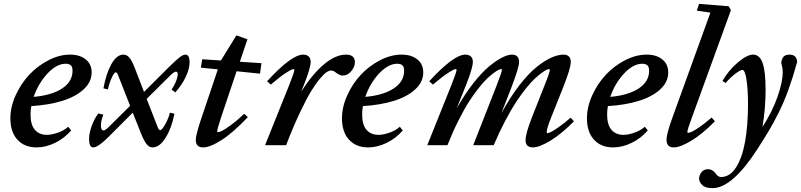

<svg xmlns="http://www.w3.org/2000/svg" viewBox="-20 -745 4109 985"><path d="M167.5 11.2Q105.5 11.2 69.3 -28.3Q33.2 -67.9 33.2 -137.7Q33.2 -196.3 60.3 -256.1Q87.4 -315.9 130.1 -361.6Q172.9 -407.2 228.8 -436Q284.7 -464.8 339.4 -464.8Q389.2 -464.8 419.7 -440.4Q450.2 -416 450.2 -373Q450.2 -324.7 409.4 -286.9Q368.7 -249 299.3 -227.5Q230 -206.1 140.6 -200.7Q136.7 -181.2 136.7 -157.2Q136.7 -104.5 159.2 -78.9Q181.6 -53.2 220.2 -53.2Q245.1 -53.2 277.1 -64.5Q309.1 -75.7 330.1 -94.7L345.2 -75.7Q310.5 -35.6 262.7 -12.2Q214.8 11.2 167.5 11.2ZM316.9 -418Q270.5 -418 223.6 -367.9Q176.8 -317.9 152.8 -248Q246.1 -256.3 299.1 -291.5Q352.1 -326.7 352.1 -381.8Q352.1 -402.3 343 -410.2Q334 -418 316.9 -418Z M458.5 11.2Q437 11.2 437 -31.7Q437 -61.5 450.4 -98.9Q463.9 -136.2 484.4 -163.1L510.3 -156.7Q502 -137.7 499 -118.7Q496.1 -99.6 499.3 -87.6Q502.4 -75.7 510.7 -75.7Q520 -75.7 538.1 -93.8L647.5 -202.1L584 -363.8Q580.1 -374 574.2 -374Q565.4 -374 552.5 -344.7Q539.6 -315.4 533.7 -286.6L510.7 -291.5Q523.9 -366.7 551.3 -415.8Q578.6 -464.8 613.3 -464.8Q630.9 -464.8 644 -449Q657.2 -433.1 671.4 -396.5L718.8 -273.4L851.6 -405.8Q883.3 -437 901.4 -450.9Q919.4 -464.8 931.2 -464.8Q952.6 -464.8 952.6 -424.8Q952.6 -393.6 933.6 -352.1Q914.6 -310.5 879.4 -271L860.4 -285.6Q885.7 -323.7 891.1 -356Q894.5 -377.4 882.8 -377.4Q873 -377.4 852.5 -356.9L732.4 -237.8L786.6 -98.6Q794.4 -77.1 801.3 -77.1Q810.5 -77.1 827.9 -107.9Q845.2 -138.7 851.6 -167L875 -161.6Q860.4 -87.9 829.6 -38.3Q798.8 11.2 762.7 11.2Q744.6 11.2 731.2 -6.6Q717.8 -24.4 702.1 -63.5L661.1 -167L537.1 -43Q483.4 11.2 458.5 11.2Z M1021.5 11.2Q984.4 11.2 984.4 -27.8Q984.4 -53.7 1015.1 -144.5L1097.7 -389.2L1010.3 -397.9L1017.6 -440.9L1113.3 -434.6L1192.9 -563.5L1249.5 -543.5L1210.4 -428.2L1321.3 -420.9L1314 -367.2L1193.8 -379.4L1116.2 -148.9Q1094.2 -83 1094.2 -70.3Q1094.2 -66.9 1097.7 -66.9Q1104.5 -66.9 1119.4 -74Q1134.3 -81.1 1165.3 -103.8Q1196.3 -126.5 1232.9 -161.1L1251.5 -144Q1175.3 -64 1116.5 -26.4Q1057.6 11.2 1021.5 11.2Z M1339.8 0 1462.9 -306.6Q1490.2 -375 1490.2 -386.7Q1490.2 -390.6 1485.4 -390.6Q1476.6 -390.6 1446.3 -370.8Q1416 -351.1 1369.1 -311L1350.1 -328.1Q1475.6 -464.8 1535.2 -464.8Q1553.7 -464.8 1563.7 -455.1Q1573.7 -445.3 1573.7 -427.2Q1573.7 -397 1539.6 -310.5L1524.9 -274.4Q1582.5 -364.7 1641.8 -414.8Q1701.2 -464.8 1755.4 -464.8Q1800.8 -464.8 1800.8 -424.8Q1800.8 -402.8 1782.2 -380.1Q1763.7 -357.4 1738.3 -357.4Q1722.2 -357.4 1700.7 -374.5Q1689.9 -383.3 1677.2 -383.3Q1669.4 -383.3 1657.2 -376Q1645 -368.7 1623.3 -343.5Q1601.6 -318.4 1577.1 -278.8Q1552.7 -239.3 1518.3 -166.7Q1483.9 -94.2 1447.8 0Z M1868.7 11.2Q1806.6 11.2 1770.5 -28.3Q1734.4 -67.9 1734.4 -137.7Q1734.4 -196.3 1761.5 -256.1Q1788.6 -315.9 1831.3 -361.6Q1874 -407.2 1929.9 -436Q1985.8 -464.8 2040.5 -464.8Q2090.3 -464.8 2120.8 -440.4Q2151.4 -416 2151.4 -373Q2151.4 -324.7 2110.6 -286.9Q2069.8 -249 2000.5 -227.5Q1931.2 -206.1 1841.8 -200.7Q1837.9 -181.2 1837.9 -157.2Q1837.9 -104.5 1860.4 -78.9Q1882.8 -53.2 1921.4 -53.2Q1946.3 -53.2 1978.3 -64.5Q2010.3 -75.7 2031.2 -94.7L2046.4 -75.7Q2011.7 -35.6 1963.9 -12.2Q1916 11.2 1868.7 11.2ZM2018.1 -418Q1971.7 -418 1924.8 -367.9Q1877.9 -317.9 1854 -248Q1947.3 -256.3 2000.2 -291.5Q2053.2 -326.7 2053.2 -381.8Q2053.2 -402.3 2044.2 -410.2Q2035.2 -418 2018.1 -418Z M2171.9 0 2294.9 -306.6Q2322.3 -375 2322.3 -386.7Q2322.3 -390.6 2317.4 -390.6Q2308.6 -390.6 2278.3 -370.8Q2248 -351.1 2201.2 -311L2182.1 -328.1Q2307.6 -464.8 2367.2 -464.8Q2385.7 -464.8 2395.8 -455.1Q2405.8 -445.3 2405.8 -427.2Q2405.8 -397 2371.6 -310.5L2322.8 -188.5Q2364.3 -262.2 2408.7 -318.6Q2453.1 -375 2490.2 -405.3Q2527.3 -435.5 2556.6 -450.2Q2585.9 -464.8 2606.9 -464.8Q2624.5 -464.8 2633.8 -455.1Q2643.1 -445.3 2643.1 -427.2Q2643.1 -398.9 2601.1 -289.6L2552.2 -164.1Q2597.2 -246.6 2644.8 -307.9Q2692.4 -369.1 2733.6 -401.9Q2774.9 -434.6 2809.1 -449.7Q2843.3 -464.8 2871.6 -464.8Q2889.2 -464.8 2898.7 -455.1Q2908.2 -445.3 2908.2 -427.2Q2908.2 -394 2866.2 -289.6L2808.1 -144Q2784.7 -85.4 2784.7 -67.4Q2784.7 -62 2789.6 -62Q2794.9 -62 2808.1 -68.6Q2821.3 -75.2 2848.4 -94.2Q2875.5 -113.3 2907.7 -141.6L2924.3 -122.6Q2862.3 -59.1 2804.7 -23.9Q2747.1 11.2 2713.4 11.2Q2676.3 11.2 2676.3 -25.9Q2676.3 -60.1 2709.5 -144.5L2771.5 -301.3Q2800.8 -374 2800.8 -387.2Q2800.8 -390.6 2795.9 -390.6Q2793 -390.6 2784.4 -387Q2775.9 -383.3 2760 -371.8Q2744.1 -360.4 2725.1 -343Q2706.1 -325.7 2680.9 -294.7Q2655.8 -263.7 2629.9 -224.9Q2604 -186 2573 -127.4Q2542 -68.8 2512.7 0H2407.7L2525.9 -301.3Q2555.2 -376.5 2555.2 -387.2Q2555.2 -390.6 2550.3 -390.6Q2547.4 -390.6 2538.8 -387Q2530.3 -383.3 2514.4 -371.8Q2498.5 -360.4 2480 -343Q2461.4 -325.7 2436.8 -294.7Q2412.1 -263.7 2387 -224.9Q2361.8 -186 2332.3 -127.4Q2302.7 -68.8 2275.4 0Z M3125.5 11.2Q3063.5 11.2 3027.3 -28.3Q2991.2 -67.9 2991.2 -137.7Q2991.2 -196.3 3018.3 -256.1Q3045.4 -315.9 3088.1 -361.6Q3130.9 -407.2 3186.8 -436Q3242.7 -464.8 3297.4 -464.8Q3347.2 -464.8 3377.7 -440.4Q3408.2 -416 3408.2 -373Q3408.2 -324.7 3367.4 -286.9Q3326.7 -249 3257.3 -227.5Q3188 -206.1 3098.6 -200.7Q3094.7 -181.2 3094.7 -157.2Q3094.7 -104.5 3117.2 -78.9Q3139.6 -53.2 3178.2 -53.2Q3203.1 -53.2 3235.1 -64.5Q3267.1 -75.7 3288.1 -94.7L3303.2 -75.7Q3268.6 -35.6 3220.7 -12.2Q3172.9 11.2 3125.5 11.2ZM3274.9 -418Q3228.5 -418 3181.6 -367.9Q3134.8 -317.9 3110.8 -248Q3204.1 -256.3 3257.1 -291.5Q3310.1 -326.7 3310.1 -381.8Q3310.1 -402.3 3301 -410.2Q3292 -418 3274.9 -418Z M3436.5 11.2Q3399.4 11.2 3399.4 -27.8Q3399.4 -59.1 3430.7 -144.5L3624.5 -680.2L3554.7 -690.4L3566.4 -725.1L3717.8 -712.9L3730 -693.4L3530.3 -144Q3506.3 -80.6 3506.3 -67.4Q3506.3 -63.5 3511.2 -63.5Q3517.1 -63.5 3530.3 -69.6Q3543.5 -75.7 3571 -94.7Q3598.6 -113.8 3630.9 -142.1L3647.5 -122.6Q3585.4 -59.1 3527.8 -23.9Q3470.2 11.2 3436.5 11.2Z M3635.3 220.2Q3598.1 220.2 3582.3 203.9Q3566.4 187.5 3566.4 171.4Q3566.4 155.3 3578.4 139.2Q3590.3 123 3612.3 123Q3624.5 123 3635.3 129.9Q3646 136.7 3651.9 145.5Q3663.6 163.1 3679.2 163.1Q3724.1 163.1 3755.6 114.5Q3787.1 65.9 3802.2 -17.1Q3817.4 -100.1 3817.4 -210.4Q3817.4 -287.1 3809.6 -336.7Q3801.8 -386.2 3788.6 -386.2Q3778.3 -386.2 3753.4 -367.7Q3728.5 -349.1 3702.6 -319.3L3686.5 -329.6Q3716.8 -383.3 3764.6 -424.1Q3812.5 -464.8 3843.3 -464.8Q3877 -464.8 3892.3 -421.9Q3907.7 -378.9 3907.7 -281.7Q3907.7 -190.9 3891.6 -93.3Q3941.9 -171.9 3968.8 -248.3Q3995.6 -324.7 3995.6 -376Q3995.6 -395 3987.8 -422.9Q3990.7 -444.8 4000.5 -454.8Q4010.3 -464.8 4030.8 -464.8Q4048.8 -464.8 4059.1 -454.8Q4069.3 -444.8 4069.3 -425.8Q4046.9 -345.7 4024.4 -283.7Q4002 -221.7 3974.6 -167Q3947.3 -112.3 3925 -75.2Q3902.8 -38.1 3864.3 22Q3735.8 220.2 3635.3 220.2Z"/></svg>

Font: Elstob 6pt SemiBold
Style: Italic
Weight: 600
Italic angle: -20°
Designer: Peter S. Baker
Version: Version 1.015